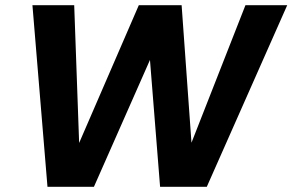

<svg xmlns="http://www.w3.org/2000/svg" viewBox="-20 -720 1127 740"><path d="M163 0 105 -700H266L285 -169L515 -700H680L718 -170L926 -700H1087L777 0H597L558 -489L342 0Z"/></svg>

Font: DM Sans 11pt Black
Style: Italic
Weight: 900
Italic angle: -10°
Version: Version 4.004;gftools[0.9.30]